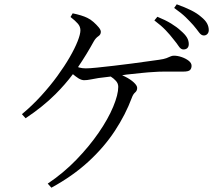

<svg xmlns="http://www.w3.org/2000/svg" viewBox="-20 -828 1040 893"><path d="M82 -297Q129 -336 171 -382Q213 -428 246.5 -474Q280 -520 304 -561.5Q328 -603 341 -636Q354 -669 354 -687Q354 -704 342.5 -717.5Q331 -731 308 -749L318 -766Q338 -762 356 -756.5Q374 -751 386 -745Q401 -738 415 -725.5Q429 -713 439 -701Q449 -689 449 -680Q449 -667 437.5 -659.5Q426 -652 417 -637Q383 -575 343 -516Q345 -515 348 -514Q363 -510 379 -510Q396 -510 430.5 -513.5Q465 -517 508 -522Q551 -527 593 -532.5Q635 -538 669.5 -543Q704 -548 720 -550Q742 -553 754 -557.5Q766 -562 773 -565.5Q780 -569 789 -569Q806 -569 825 -562.5Q844 -556 857.5 -545.5Q871 -535 871 -522Q871 -510 864 -502.5Q857 -495 832 -495Q817 -495 793.5 -495Q770 -495 743.5 -495Q717 -495 693 -493Q671 -492 637.5 -488.5Q604 -485 567 -481Q557 -479 548 -478Q555 -475 561 -472Q587 -459 602.5 -444.5Q618 -430 618 -419Q618 -406 608.5 -398Q599 -390 593 -373Q564 -295 514 -219Q464 -143 391 -76Q318 -9 219 45L202 26Q275 -23 335 -85Q395 -147 439 -211Q483 -275 506.5 -331.5Q530 -388 530 -424Q530 -441 518 -453Q509 -463 495 -472Q461 -468 438 -465Q419 -462 402 -458.5Q385 -455 371 -455Q360 -455 346 -463Q332 -472 319 -483Q283 -435 238 -390Q180 -332 99 -278ZM787 -645Q771 -666 750.5 -687.5Q730 -709 698 -733L712 -750Q749 -735 776 -718.5Q803 -702 821 -685Q841 -668 849.5 -653.5Q858 -639 858 -623Q858 -611 851.5 -604.5Q845 -598 833 -598Q821 -598 811.5 -612.5Q802 -627 787 -645ZM879 -711Q863 -729 843.5 -748Q824 -767 790 -791L802 -808Q841 -794 869 -780Q897 -766 915 -750Q935 -734 943 -719Q951 -704 951 -688Q951 -677 944.5 -670Q938 -663 928 -663Q916 -663 905.5 -677.5Q895 -692 879 -711Z"/></svg>

Font: Early Summer Mincho
Style: Regular
Weight: 400
Designer: GuiWonder
Version: Version 1.002